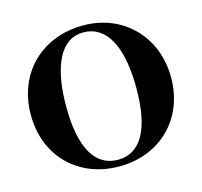

<svg xmlns="http://www.w3.org/2000/svg" viewBox="-103 -804 984 936"><g transform="rotate(-15 389.0 -336.0)"><path d="M743 -335C743 -542 595 -691 394 -691C186 -691 35 -547 35 -334C35 -127 181 19 388 19C595 19 743 -127 743 -335ZM566 -328C566 -122 505 -14 390 -14C276 -14 212 -119 212 -330C212 -540 275 -658 385 -658C502 -658 566 -541 566 -328Z"/></g></svg>

Font: XITS Math
Style: Bold
Weight: 700
Designer: MicroPress Inc., with final additions and corrections provided by Coen Hoffman, Elsevier (retired)
Version: Version 1.105